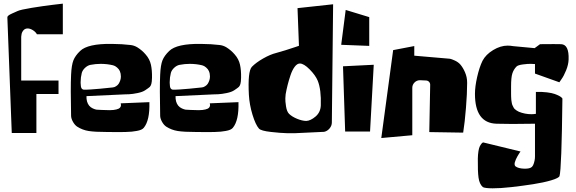

<svg xmlns="http://www.w3.org/2000/svg" viewBox="-20 -719 3130 1043"><path d="M43.9 3.4Q20 -611.3 20 -624Q20 -627 21 -629.2Q22 -631.3 24.7 -633.5Q27.3 -635.7 29.8 -637.5Q32.2 -639.2 37.6 -641.8Q43 -644.5 47.4 -646.5Q51.8 -648.4 60.1 -652.1Q68.4 -655.8 74.7 -658.7Q91.3 -666.5 152.8 -676.5Q214.4 -686.5 267.6 -692.9L321.3 -699.2V-532.7H180.7Q173.8 -545.4 159.2 -554.7Q144.5 -564 130.9 -564.5Q115.2 -564.5 106.4 -553.2Q97.7 -542 96.7 -530.3L95.2 -519V-281.7H297.9V-208.5H177.7V3.4Z M624.5 -263.7Q636.7 -283.2 636.7 -303.7Q636.7 -319.8 630.9 -333Q626.5 -343.3 615.7 -352.5Q605 -361.8 594.2 -364.3Q562 -372.1 526.9 -372.1Q499.5 -372.1 471.7 -366.7Q456.5 -363.8 442.6 -351.1Q428.7 -338.4 424.3 -323.2Q418 -297.9 418 -273.4V-268.1Q418.5 -247.1 422.6 -240Q426.8 -232.9 435.1 -231.9Q448.7 -231.4 475.1 -233.2Q501.5 -234.9 524.2 -237.1Q546.9 -239.3 569.3 -241.7Q591.8 -244.1 592.8 -244.1Q601.1 -244.6 610.4 -250.5Q619.6 -256.3 624.5 -263.7ZM771 -423.3Q793 -398.4 799.8 -367.9Q806.6 -337.4 805.7 -296.9Q805.2 -273.4 802 -262.7Q798.8 -252 793.5 -246.8Q788.1 -241.7 769 -229Q754.9 -219.2 727.8 -213.6Q700.7 -208 680.7 -207L660.6 -206.5L449.7 -196.8Q448.7 -165 463.9 -145.5Q472.2 -135.3 484.4 -129.9Q496.6 -124.5 504.2 -123.3Q511.7 -122.1 530.8 -121.8Q549.8 -121.6 554.2 -121.1Q602.5 -118.2 625 -128.9Q632.8 -132.8 635.5 -139.9Q638.2 -147 636.7 -152.3L635.7 -157.7L791.5 -164.1Q794.4 -64.5 760.7 -24.4Q755.9 -18.6 746.6 -14.4Q737.3 -10.3 723.1 -7.8Q709 -5.4 696 -3.9Q683.1 -2.4 662.8 -2Q642.6 -1.5 629.4 -1.5Q616.2 -1.5 593.3 -1.7Q570.3 -2 560.1 -2Q496.1 -2 461.9 -7.3Q427.7 -12.7 398.9 -31.2Q386.2 -40 376.7 -56.6Q367.2 -73.2 366.2 -88.4Q362.8 -242.2 366.2 -313.5Q368.7 -365.7 378.7 -391.1Q388.7 -416.5 415 -441.9Q456.5 -482.4 586.9 -480.5Q645 -480 688 -474.6Q708 -472.7 726.1 -461.9Q752 -445.8 771 -423.3Z M1108.4 -263.7Q1120.6 -283.2 1120.6 -303.7Q1120.6 -319.8 1114.7 -333Q1110.4 -343.3 1099.6 -352.5Q1088.9 -361.8 1078.1 -364.3Q1045.9 -372.1 1010.7 -372.1Q983.4 -372.1 955.6 -366.7Q940.4 -363.8 926.5 -351.1Q912.6 -338.4 908.2 -323.2Q901.9 -297.9 901.9 -273.4V-268.1Q902.3 -247.1 906.5 -240Q910.6 -232.9 918.9 -231.9Q932.6 -231.4 959 -233.2Q985.4 -234.9 1008.1 -237.1Q1030.8 -239.3 1053.2 -241.7Q1075.7 -244.1 1076.7 -244.1Q1085 -244.6 1094.2 -250.5Q1103.5 -256.3 1108.4 -263.7ZM1254.9 -423.3Q1276.9 -398.4 1283.7 -367.9Q1290.5 -337.4 1289.6 -296.9Q1289.1 -273.4 1285.9 -262.7Q1282.7 -252 1277.3 -246.8Q1272 -241.7 1252.9 -229Q1238.8 -219.2 1211.7 -213.6Q1184.6 -208 1164.6 -207L1144.5 -206.5L933.6 -196.8Q932.6 -165 947.8 -145.5Q956.1 -135.3 968.3 -129.9Q980.5 -124.5 988 -123.3Q995.6 -122.1 1014.6 -121.8Q1033.7 -121.6 1038.1 -121.1Q1086.4 -118.2 1108.9 -128.9Q1116.7 -132.8 1119.4 -139.9Q1122.1 -147 1120.6 -152.3L1119.6 -157.7L1275.4 -164.1Q1278.3 -64.5 1244.6 -24.4Q1239.7 -18.6 1230.5 -14.4Q1221.2 -10.3 1207 -7.8Q1192.9 -5.4 1179.9 -3.9Q1167 -2.4 1146.7 -2Q1126.5 -1.5 1113.3 -1.5Q1100.1 -1.5 1077.1 -1.7Q1054.2 -2 1043.9 -2Q980 -2 945.8 -7.3Q911.6 -12.7 882.8 -31.2Q870.1 -40 860.6 -56.6Q851.1 -73.2 850.1 -88.4Q846.7 -242.2 850.1 -313.5Q852.5 -365.7 862.5 -391.1Q872.6 -416.5 898.9 -441.9Q940.4 -482.4 1070.8 -480.5Q1128.9 -480 1171.9 -474.6Q1191.9 -472.7 1210 -461.9Q1235.8 -445.8 1254.9 -423.3Z M1722.7 -146.5Q1725.6 -231.4 1706.1 -280.3Q1693.8 -310.1 1662.1 -342Q1630.4 -374 1608.9 -374Q1594.2 -374 1580.8 -356.2Q1567.4 -338.4 1557.9 -309.6Q1548.3 -280.8 1542.2 -256.3Q1536.1 -231.9 1531.7 -207Q1530.8 -198.2 1530 -184.3Q1529.3 -170.4 1533.7 -141.6Q1538.1 -112.8 1550.3 -100.6Q1566.4 -85 1593.8 -73.7Q1621.1 -62.5 1643.6 -62Q1667 -63 1694.1 -85.9Q1721.2 -108.9 1722.7 -146.5ZM1596.2 -674.8 1789.6 -695.8 1782.7 -54.7V-53.7Q1782.7 -36.1 1770.3 -21.2Q1757.8 -6.3 1740.7 -2.9L1585.9 4.4Q1566.4 4.9 1536.6 4.4Q1506.8 3.9 1452.1 -2.2Q1397.5 -8.3 1386.7 -20.5Q1368.2 -41.5 1351.6 -95.9Q1335 -150.4 1332 -203.6Q1325.2 -331.1 1348.1 -356Q1371.1 -379.4 1409.7 -401.4Q1448.2 -423.3 1480 -431.2Q1499 -436 1530 -445.8Q1561 -455.6 1582.5 -462.9L1604 -470.2Z M1833.5 -475.6 1857.9 -665 1985.8 -626V-469.7ZM1855 -4.4 1843.3 -358.9 2010.3 -367.2 1990.2 -4.4Z M2051.3 30.8 2115.7 -446.8 2230.5 -468.8V-416.5L2412.1 -400.9Q2417 -400.9 2424.8 -399.7Q2432.6 -398.4 2451.2 -389.9Q2469.7 -381.3 2481.4 -367.7Q2495.6 -350.6 2505.9 -326.7Q2517.6 -299.8 2517.6 -271V-270.5V-266.1Q2517.6 -210.9 2511.2 -132.3Q2504.9 -53.7 2496.1 1.5L2312 -1.5L2316.9 -258.3V-258.8Q2316.9 -268.1 2310.5 -274.7Q2304.2 -281.2 2294.9 -281.7L2262.7 -283.2H2261.2Q2244.1 -283.2 2231.9 -271Q2219.7 -258.8 2219.7 -241.7V15.6Z M2884.3 -457.5 2913.6 -479Q3004.9 -480 3028.3 -479Q3071.8 -477.1 3068.8 -395.5Q3067.9 -367.7 3055.2 -336.7Q3042.5 -305.7 3030.3 -289.1L3018.6 -272L2886.2 -319.3V-371.1Q2877 -371.6 2862.8 -372.1Q2848.6 -372.6 2821.3 -369.1Q2793.9 -365.7 2785.6 -357.4Q2770 -341.3 2763.2 -319.8Q2756.3 -298.3 2756.3 -249.5Q2756.3 -243.7 2756.3 -229.5Q2756.3 -215.3 2756.3 -210Q2756.3 -204.6 2756.6 -192.9Q2756.8 -181.2 2757.6 -176.3Q2758.3 -171.4 2759.8 -162.1Q2761.2 -152.8 2763.4 -148.4Q2765.6 -144 2768.8 -137.2Q2772 -130.4 2776.1 -126.7Q2780.3 -123 2786.1 -118.9Q2792 -114.7 2798.8 -111.8Q2831.5 -98.6 2867.2 -98.6Q2877.4 -98.6 2891.1 -100.6V-219.7Q2924.3 -220.7 2951.4 -217.3Q2978.5 -213.9 2993.4 -208.5Q3008.3 -203.1 3018.6 -197.5Q3028.8 -191.9 3032.2 -187.5L3035.2 -183.6Q3030.8 199.2 3019.5 237.3Q3016.1 248 2974.4 260.5Q2932.6 272.9 2875.7 281.7Q2818.8 290.5 2758.1 297.4Q2697.3 304.2 2655.8 304Q2614.3 303.7 2603 297.4Q2584.5 281.2 2579.6 246.6Q2574.7 211.9 2575.7 142.1Q2576.2 119.6 2579.1 102.1Q2582 84.5 2586.4 75.9Q2590.8 67.4 2595 62.3Q2599.1 57.1 2602.1 55.7L2605 54.7L2807.6 104Q2806.6 105.5 2804.9 107.7Q2803.2 109.9 2798.8 116.9Q2794.4 124 2790.5 130.9Q2786.6 137.7 2782.7 146.2Q2778.8 154.8 2776.9 161.9Q2774.9 168.9 2775.6 175Q2776.4 181.2 2780.3 184.6Q2795.4 196.3 2827.4 197.3Q2859.4 198.2 2870.1 187Q2876.5 180.7 2880.6 166.5Q2884.8 152.3 2885.7 141.6L2886.2 130.9V-46.9Q2745.6 -44.4 2676.8 -46.9Q2560.1 -50.8 2560.1 -209Q2560.1 -248 2572 -300.8Q2584 -353.5 2601.1 -388.7Q2619.1 -422.9 2658.9 -447Q2698.7 -471.2 2737.8 -471.2Q2751.5 -471.2 2768.1 -468.3Z"/></svg>

Font: Some Time Later
Style: Regular
Weight: 400
Version: Version 003.300